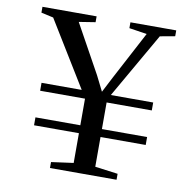

<svg xmlns="http://www.w3.org/2000/svg" viewBox="-82 -825 902 906"><g transform="rotate(10 369.0 -371.5)"><path d="M299.5 -389 107.5 -702 49 -715V-743H308.5V-715L230 -702.5L358.5 -470L395 -397L433.5 -471.5L555.5 -702L470.5 -715V-743H690V-715L618.5 -702L439 -389H642V-351H425.5V-223.5H642V-185.5H425.5V-43L535 -28.5V0H216V-28.5L322 -43V-185.5H107V-223.5H322V-351H107V-389Z"/></g></svg>

Font: Merriweather 96pt
Style: Regular
Weight: 400
Version: Version 2.100